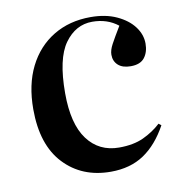

<svg xmlns="http://www.w3.org/2000/svg" viewBox="-66 -592 640 669"><g transform="rotate(-10 253.5 -257.5)"><path d="M274 14Q172 14 108.5 -53.5Q45 -121 45 -247Q45 -334 76.5 -397Q108 -460 165 -494.5Q222 -529 297 -529Q350 -529 389 -511Q428 -493 449 -465Q470 -437 470 -405Q470 -375 455 -355.5Q440 -336 406 -336Q377 -336 361.5 -350Q346 -364 346 -387Q346 -403 357 -423.5Q368 -444 391 -482Q353 -512 300 -512Q241 -512 202.5 -458.5Q164 -405 164 -283Q164 -174 205 -119Q246 -64 317 -64Q368 -64 403.5 -80.5Q439 -97 466 -122L475 -115Q440 -51 391.5 -18.5Q343 14 274 14Z"/></g></svg>

Font: Literata 72pt Medium
Style: Regular
Weight: 500
Designer: Latin by Veronika Burian and Jose Scaglione. Greek by Irene Vlachou. Cyrillic by Vera Evstafieva.
Foundry: TypeTogether
Version: Version 3.002